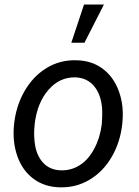

<svg xmlns="http://www.w3.org/2000/svg" viewBox="-20 -798 598 828"><path d="M33.7 0ZM308.6 -538.1Q375 -537.1 422.4 -502Q469.7 -466.8 492.4 -405Q515.1 -343.3 507.8 -270L506.8 -259.3Q497.6 -182.1 460.9 -119.9Q424.3 -57.6 366.2 -22.9Q308.1 11.7 238.8 9.8Q172.9 8.8 125.2 -26.4Q77.6 -61.5 55.7 -122.1Q33.7 -182.6 40 -255.4Q47.4 -337.4 84.5 -402.8Q121.6 -468.3 179.9 -504.2Q238.3 -540 308.6 -538.1ZM128.9 -254.9Q125.5 -224.1 128.9 -190.9Q133.8 -133.3 163.3 -99.1Q192.9 -64.9 242.2 -63.5Q286.1 -62 323.2 -85.2Q360.4 -108.4 385.7 -155.3Q411.1 -202.1 418.5 -259.3Q422.4 -304.2 419.9 -335Q414.1 -394 384.3 -428.2Q354.5 -462.4 305.2 -464.4Q236.8 -465.8 189 -410.6Q141.1 -355.5 129.9 -266.1ZM342.3 -778.3H428.2L344.2 -613.8H287.6Z"/></svg>

Font: Roboto
Style: Italic
Weight: 400
Italic angle: -12°
Designer: Google
Version: Version 2.134; 2016; ttfautohint (v1.6)